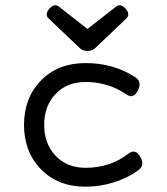

<svg xmlns="http://www.w3.org/2000/svg" viewBox="-20 -703 640 734"><path d="M307.1 10.7Q362.3 10.7 415.3 -5.9Q468.3 -22.5 508.3 -51.8Q535.6 -71.3 515.6 -104.5Q497.1 -135.7 471.2 -115.7Q400.9 -61.5 307.1 -61.5Q236.3 -61.5 192.6 -107.4Q148.9 -153.3 148.9 -225.6Q148.9 -297.9 192.6 -343.8Q236.3 -389.6 307.1 -389.6Q394 -389.6 462.9 -342.3Q489.7 -323.2 506.3 -356Q524.9 -390.1 496.6 -408.2Q414.1 -461.9 307.1 -461.9Q201.7 -461.9 136.7 -395.3Q71.8 -328.6 71.8 -225.6Q71.8 -122.6 136.7 -55.9Q201.7 10.7 307.1 10.7ZM342.8 -518.1 462.4 -631.8Q480 -647.9 459 -670.9Q440.9 -691.4 422.4 -676.8L314.5 -592.3L206.5 -676.8Q188 -691.4 169.9 -670.9Q148.9 -647.9 166.5 -631.8L286.1 -518.1Q296.9 -508.3 314.5 -508.3Q332 -508.3 342.8 -518.1Z"/></svg>

Font: Courier Prime Code
Style: Regular
Weight: 400
Designer: Alan Dague-Greene
Foundry: Quote-Unquote Apps
Version: Version 3.18